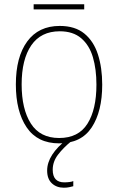

<svg xmlns="http://www.w3.org/2000/svg" viewBox="-20 -659 552 896"><path d="M457 -264Q457 -139 408 -64.5Q359 10 256 10Q155 10 104.5 -64.5Q54 -139 54 -265Q54 -393 107 -465.5Q160 -538 259 -538Q330 -538 373.5 -502.5Q417 -467 437 -405Q457 -343 457 -264ZM81 -265Q81 -150 124 -82.5Q167 -15 256 -15Q346 -15 388 -81.5Q430 -148 430 -264Q430 -336 413.5 -392Q397 -448 359 -480.5Q321 -513 259 -513Q171 -513 126 -447.5Q81 -382 81 -265ZM373 -639V-615H137V-639ZM226 133Q226 192 280 192Q292 192 304 190.5Q316 189 322 186V210Q315 212 303.5 214.5Q292 217 278 217Q244 217 222 196.5Q200 176 200 137Q200 63 294 -10L313 0Q276 30 251 62.5Q226 95 226 133Z"/></svg>

Font: Noto Sans SemiCondensed Thin
Style: Regular
Weight: 100
Width: 4
Designer: Monotype Design Team
Foundry: Monotype Imaging Inc.
Version: Version 2.013; ttfautohint (v1.8.4.7-5d5b)